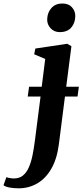

<svg xmlns="http://www.w3.org/2000/svg" viewBox="-142 -794 460 1070"><path d="M-38.5 255.5Q-65 255.5 -88.2 251.2Q-111.5 247 -122.5 238.5L-106.5 193.5Q-99 196.5 -86.5 198.5Q-74 200.5 -64.5 200.5Q-35 200.5 -15.2 185Q4.5 169.5 17.5 141.2Q30.5 113 38.8 73.5Q47 34 53 -14.5L84 -256H12.5L20 -310.5H90.5L110 -465.5L48.5 -491.5L55 -523.5L232.5 -550L256 -536.5L227 -310.5H297.5L290 -256H220L186 10.5Q175.5 92 144 146.5Q112.5 201 65.5 228.2Q18.5 255.5 -38.5 255.5ZM191 -615Q160 -615 140 -636.5Q120 -658 121 -687Q122 -724 144.5 -749.2Q167 -774.5 205.5 -774.5Q240.5 -774.5 259.2 -753.2Q278 -732 277.5 -704.5Q277.5 -667 255.5 -641Q233.5 -615 191 -615Z"/></svg>

Font: Merriweather 60pt
Style: Bold Italic
Weight: 700
Italic angle: -7.8°
Version: Version 2.101